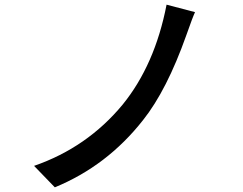

<svg xmlns="http://www.w3.org/2000/svg" viewBox="-20 -777 1040 823"><path d="M816 -725Q806 -704 779 -627Q695 -390 593 -262Q439 -66 215 26L126 -66Q354 -145 506 -329Q644 -499 694 -757Z"/></svg>

Font: Noto Sans S Chinese Medium
Style: Regular
Weight: 500
Designer: Ryoko NISHIZUKA  (kana & ideographs); Paul D. Hunt (Latin, Greek & Cyrillic); Wenlong ZHANG  (bopomofo); Sandoll Communi
Foundry: Adobe Systems Incorporated
Version: Version 1.000;PS 1;hotconv 1.0.78;makeotf.lib2.5.61930